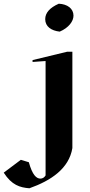

<svg xmlns="http://www.w3.org/2000/svg" viewBox="-102 -758 483 1032"><path d="M53 114 10 101 -82 170C-39 237 5 250 56 254C172 213 269 148 287 38V-480H259L73 -435V-425L143 -430V185C136 196 127 202 115 202C94 202 72 183 53 114ZM219 -588C268 -609 293 -644 293 -674C293 -712 260 -736 214 -738C166 -717 141 -689 141 -655C141 -615 174 -593 219 -588Z"/></svg>

Font: Mazius Display
Style: Bold
Weight: 700
Designer: Alberto Casagrande & Collletttivo
Foundry: Collletttivo
Version: Version 2.000;Glyphs 3.2 (3221)